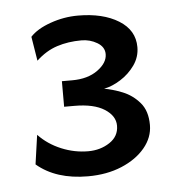

<svg xmlns="http://www.w3.org/2000/svg" viewBox="-37 -636 381 428"><g transform="rotate(-5 154.0 -422.5)"><path d="M143.6 -243.2Q72.3 -243.2 29.3 -279.8L38.6 -345.2Q59.6 -323.2 88.9 -311Q118.2 -298.8 148.9 -298.8Q176.3 -298.8 197 -312.5Q217.8 -326.2 217.8 -350.1Q217.8 -372.1 194.1 -387.2Q170.4 -402.3 127 -402.3H104V-459.5H127Q162.1 -459.5 184.3 -475.6Q206.5 -491.7 206.5 -511.2Q206.5 -527.3 190.4 -536.9Q174.3 -546.4 155.3 -546.4Q125.5 -546.4 100.6 -538.3Q75.7 -530.3 53.7 -509.8L44.9 -564Q60.1 -580.6 90.3 -591.3Q120.6 -602.1 152.3 -602.1Q208 -602.1 243.2 -580.3Q278.3 -558.6 278.3 -520.5Q278.3 -498.5 265.4 -480.2Q252.4 -461.9 233.4 -450Q214.4 -438 196.3 -434.6Q214.4 -431.6 236.6 -422.9Q258.8 -414.1 274.9 -395.5Q291 -377 291 -345.2Q291 -317.4 271.7 -294.2Q252.4 -271 219.2 -257.1Q186 -243.2 143.6 -243.2Z"/></g></svg>

Font: Harmattan
Style: Bold
Weight: 700
Designer: George W. Nuss III and SIL International
Foundry: SIL International
Version: Version 4.000